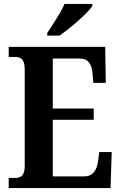

<svg xmlns="http://www.w3.org/2000/svg" viewBox="-20 -951 611 971"><path d="M219 -784V-771H281C338 -810 425 -886 447 -921V-931H306C288 -886 246 -827 219 -784ZM24 0H539L545 -182H482L476 -136C470 -92 451 -59 406 -59H247V-345H454V-402H247V-655H382C428 -655 444 -626 448 -578L452 -532H515L512 -714H24V-663H55C82 -663 105 -655 105 -600V-109C105 -66 87 -51 57 -51H24Z"/></svg>

Font: Noto Serif Sinhala Condensed
Style: Bold
Weight: 700
Width: 3
Designer: Jelle Bosma - Monotype Design Team
Foundry: Monotype Imaging Inc.
Version: Version 2.007